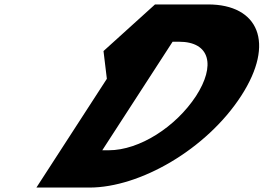

<svg xmlns="http://www.w3.org/2000/svg" viewBox="-20 -845 1187 865"><path d="M678.4 -825 446.3 -615 461.4 -490 144 0H383C610 0 910.4 -172 1066.5 -413C1222 -653 1143.4 -825 917.4 -825ZM440.8 -168 757.6 -657H786.6C926.6 -657 952.2 -550 862.9 -412C772.5 -274 608.8 -168 469.8 -168Z"/></svg>

Font: Hussar
Style: BdWodka
Weight: 700
Foundry: Cannot Into Space Fonts
Version: Version 2.00